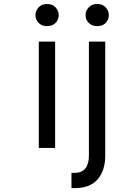

<svg xmlns="http://www.w3.org/2000/svg" viewBox="-20 -759 642 985"><path d="M161.9 -681.8Q161.9 -703.1 177.9 -720.9Q193.9 -738.6 221.6 -738.6Q249.3 -738.6 265.3 -720.9Q281.2 -703.1 281.2 -681.8Q281.2 -658.4 265.3 -641.7Q249.3 -625 221.6 -625Q193.9 -625 177.9 -641.7Q161.9 -658.4 161.9 -681.8ZM262.8 -545.5V0H179V-545.5ZM419 -681.8Q419 -703.1 435 -720.9Q451 -738.6 478.7 -738.6Q506.4 -738.6 522.4 -720.9Q538.4 -703.1 538.4 -681.8Q538.4 -658.4 522.4 -641.7Q506.4 -625 478.7 -625Q451 -625 435 -641.7Q419 -658.4 419 -681.8ZM436.1 -545.5H519.9V39.8Q519.9 115.4 481.2 160.7Q442.5 206 363.6 206H346.6V127.8H362.2Q400.6 127.8 418.3 104.6Q436.1 81.3 436.1 39.8Z"/></svg>

Font: Interface
Style: Regular
Weight: 400
Designer: Rasmus Andersson
Foundry: rsms
Version: Version 1.8